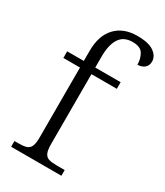

<svg xmlns="http://www.w3.org/2000/svg" viewBox="-192 -851 800 930"><g transform="rotate(30 208.0 -385.5)"><path d="M31 0V-32H53Q79 -32 95.5 -36.5Q112 -41 120 -57Q128 -73 128 -107V-499H35V-536H128V-592Q128 -678 172 -724.5Q216 -771 293 -771Q357 -771 386.5 -749.5Q416 -728 416 -699Q416 -675 400.5 -662.5Q385 -650 362 -650Q362 -683 347 -708.5Q332 -734 288 -734Q238 -734 215 -698.5Q192 -663 192 -597V-536H334V-499H192V-107Q192 -73 200 -57Q208 -41 224.5 -36.5Q241 -32 267 -32H312V0Z"/></g></svg>

Font: Noto Serif Sinhala Light
Style: Regular
Weight: 300
Designer: Jelle Bosma - Monotype Design Team
Foundry: Monotype Imaging Inc.
Version: Version 2.007; ttfautohint (v1.8.4.7-5d5b)